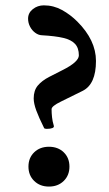

<svg xmlns="http://www.w3.org/2000/svg" viewBox="-20 -685 406 718"><path d="M145 -206.1Q125.5 -245.1 115.7 -271.7Q106 -298.3 106 -316.9Q106 -346.7 121.3 -365Q136.7 -383.3 163.1 -397L213.9 -422.9Q244.1 -438 259.5 -451.9Q274.9 -465.8 274.9 -478Q274.9 -505.4 260.7 -520.8Q246.6 -536.1 217 -543.2Q187.5 -550.3 136.2 -553.2Q123.5 -553.7 111.6 -562.5Q99.6 -571.3 92.3 -585.4Q85 -599.6 85 -615.2Q85 -636.7 102.8 -650.9Q120.6 -665 144 -665Q180.2 -665 211.7 -647.7Q243.2 -630.4 269 -604.5Q338.9 -534.7 338.9 -457Q338.9 -370.1 289.1 -345.2L208 -305.2Q172.9 -288.1 172.9 -276.9Q172.9 -262.2 174.6 -246.6Q176.3 -231 180.7 -216.8L181.2 -214.8Q183.1 -209 175.8 -206.1Q168.5 -203.1 154.8 -203.1Q146.5 -203.1 145 -206.1ZM86.4 -62Q86.4 -94.7 107.9 -115.5Q129.4 -136.2 163.1 -136.2Q196.8 -136.2 218.3 -115.5Q239.7 -94.7 239.7 -62Q239.7 -29.3 218.3 -8.3Q196.8 12.7 163.1 12.7Q129.4 12.7 107.9 -8.3Q86.4 -29.3 86.4 -62Z"/></svg>

Font: Junicode Two Beta VF
Style: Regular
Weight: 400
Designer: Peter S. Baker
Foundry: Briery Creek Software
Version: Version 1.031 beta; ttfautohint (v1.8.1.43-b0c9)